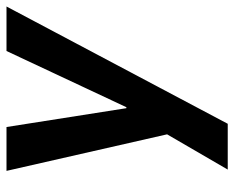

<svg xmlns="http://www.w3.org/2000/svg" viewBox="-85 -456 721 591"><g transform="rotate(-90 275.5 -160.5)"><path d="M49 180 167 -23V35L45 -501H180L238 -132H241L414 -501H551L190 180Z"/></g></svg>

Font: Nunito Sans 7pt SemiCondensed
Style: Bold Italic
Weight: 700
Width: 4
Italic angle: -9°
Designer: Vernon Adams
Foundry: Vernon Adams
Version: Version 3.101;gftools[0.9.27]